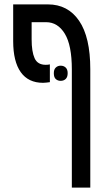

<svg xmlns="http://www.w3.org/2000/svg" viewBox="-20 -612 471 874"><path d="M176 -235Q109 -235 74.5 -283.5Q40 -332 40 -425V-592H198Q289 -592 340 -517.5Q391 -443 391 -297V242H307V-296Q307 -406 275 -458.5Q243 -511 190 -511H124V-433Q124 -377 137.5 -347Q151 -317 188 -317Q194 -317 198.5 -317.5Q203 -318 207 -319V-238Q198 -237 191 -236Q184 -235 176 -235ZM225 -279Q225 -296 234 -304.5Q243 -313 256 -313Q270 -313 279 -304.5Q288 -296 288 -279Q288 -261 279 -252.5Q270 -244 256 -244Q243 -244 234 -252Q225 -260 225 -279Z"/></svg>

Font: Noto Sans Hebrew ExtraCondensed
Style: Regular
Weight: 400
Width: 2
Designer: Monotype Design Team
Foundry: Monotype Imaging Inc.
Version: Version 2.004; ttfautohint (v1.8.4.7-5d5b)